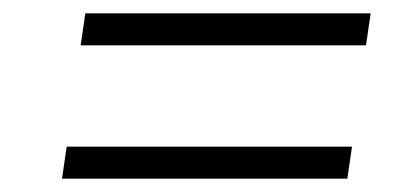

<svg xmlns="http://www.w3.org/2000/svg" viewBox="-20 -494 626 288"><path d="M108 -474H536L529 -426H101ZM80 -274H508L501 -226H73Z"/></svg>

Font: Pathway Extreme 8pt Thin 12pt Thin
Style: Italic
Weight: 250
Italic angle: -8°
Version: Version 1.001;gftools[0.9.26]